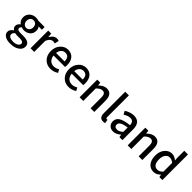

<svg xmlns="http://www.w3.org/2000/svg" viewBox="314 -2390 4229 4229"><g transform="rotate(45 2428.5 -275.0)"><path d="M112 210Q47 172 47 102Q47 31 127 -18V-23Q77 -53 77 -114Q77 -171 138 -216V-220Q66 -276 66 -366Q66 -457 130 -512Q190 -564 279 -564Q322 -564 359 -550H554V-464H449Q485 -426 485 -363Q485 -276 425 -224Q368 -174 279 -174Q239 -174 202 -191Q172 -164 172 -133Q172 -79 264 -79H365Q563 -79 563 55Q563 137 485 191Q404 247 275 247Q172 247 112 210ZM352 -280Q383 -313 383 -366Q383 -420 353 -452Q324 -483 279 -483Q234 -483 205 -453Q175 -421 175 -366Q175 -313 206 -280Q235 -248 279 -248Q323 -248 352 -280ZM408 141Q452 113 452 73Q452 13 349 13H266Q229 13 192 5Q145 39 145 85Q145 125 184 148Q224 171 292 171Q362 171 408 141Z M665 -550H759L768 -451H771Q833 -564 927 -564Q964 -564 989 -552L968 -452Q940 -461 913 -461Q826 -461 779 -343V0H665Z M1102 -63Q1024 -142 1024 -274Q1024 -403 1101 -486Q1174 -564 1275 -564Q1382 -564 1442 -492Q1499 -423 1499 -303Q1499 -267 1494 -245H1137Q1144 -167 1190 -122Q1235 -77 1307 -77Q1375 -77 1438 -118L1478 -45Q1391 13 1292 13Q1177 13 1102 -63ZM1400 -324Q1400 -474 1277 -474Q1223 -474 1185 -435Q1144 -394 1136 -324Z M1667 -63Q1589 -142 1589 -274Q1589 -403 1666 -486Q1739 -564 1840 -564Q1947 -564 2007 -492Q2064 -423 2064 -303Q2064 -267 2059 -245H1702Q1709 -167 1755 -122Q1800 -77 1872 -77Q1940 -77 2003 -118L2043 -45Q1956 13 1857 13Q1742 13 1667 -63ZM1965 -324Q1965 -474 1842 -474Q1788 -474 1750 -435Q1709 -394 1701 -324Z M2193 -550H2287L2296 -474H2299Q2393 -564 2481 -564Q2650 -564 2650 -346V0H2535V-332Q2535 -403 2513 -434Q2491 -465 2442 -465Q2382 -465 2307 -390V0H2193Z M2817 -129V-797H2931V-123Q2931 -81 2959 -81Q2968 -81 2978 -83L2993 4Q2968 13 2931 13Q2817 13 2817 -129Z M3128 -30Q3083 -74 3083 -146Q3083 -234 3162 -283Q3240 -331 3412 -350Q3410 -470 3307 -470Q3236 -470 3148 -414L3105 -492Q3219 -564 3327 -564Q3527 -564 3527 -331V0H3433L3423 -63H3420Q3332 13 3245 13Q3173 13 3128 -30ZM3412 -142V-277Q3194 -250 3194 -154Q3194 -78 3280 -78Q3342 -78 3412 -142Z M3690 -550H3784L3793 -474H3796Q3890 -564 3978 -564Q4147 -564 4147 -346V0H4032V-332Q4032 -403 4010 -434Q3988 -465 3939 -465Q3879 -465 3804 -390V0H3690Z M4339 -62Q4277 -139 4277 -274Q4277 -404 4349 -486Q4417 -564 4513 -564Q4588 -564 4661 -502L4656 -593V-797H4771V0H4677L4667 -62H4664Q4591 13 4504 13Q4399 13 4339 -62ZM4656 -149V-418Q4601 -468 4535 -468Q4476 -468 4437 -417Q4396 -363 4396 -276Q4396 -82 4531 -82Q4598 -82 4656 -149Z"/></g></svg>

Font: Noto Sans S Chinese Medium
Style: Regular
Weight: 500
Designer: Ryoko NISHIZUKA  (kana & ideographs); Paul D. Hunt (Latin, Greek & Cyrillic); Wenlong ZHANG  (bopomofo); Sandoll Communi
Foundry: Adobe Systems Incorporated
Version: Version 1.000;PS 1;hotconv 1.0.78;makeotf.lib2.5.61930